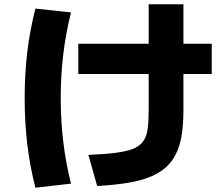

<svg xmlns="http://www.w3.org/2000/svg" viewBox="-20 -817 1040 895"><path d="M392 -95Q467 -98 518 -104.5Q569 -111 599.5 -123Q630 -135 646.5 -157Q663 -179 668 -214Q673 -249 673 -300V-797H835V-300Q835 -223 823 -166.5Q811 -110 783 -70.5Q755 -31 708.5 -6Q662 19 594 32Q526 45 433 50ZM345 -472V-613H967V-472ZM145 58Q119 -44 107 -146Q95 -248 95 -360Q95 -472 107 -573.5Q119 -675 145 -777L311 -759Q287 -664 275 -564.5Q263 -465 263 -360Q263 -255 275 -155.5Q287 -56 311 39Z"/></svg>

Font: M PLUS 1 Thin ExtraBold
Style: Regular
Weight: 800
Version: Version 1.001